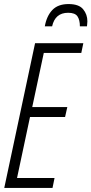

<svg xmlns="http://www.w3.org/2000/svg" viewBox="-20 -927 451 947"><path d="M237 -797Q252 -864 316 -864Q350 -864 362 -846.5Q374 -829 374 -797H409Q409 -802 410 -808Q411 -814 411 -822Q411 -856 390 -881.5Q369 -907 318 -907Q266 -907 238 -877.5Q210 -848 201 -797ZM239 0 249 -49H64L128 -350H301L312 -399H139L196 -666H381L391 -714H153L1 0Z"/></svg>

Font: Noto Sans Display Condensed Light
Style: Italic
Weight: 300
Width: 3
Designer: Monotype Design team
Foundry: Monotype Imaging Inc.
Version: 1.000